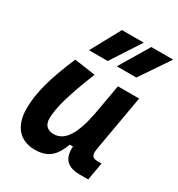

<svg xmlns="http://www.w3.org/2000/svg" viewBox="-189 -918 974 1050"><g transform="rotate(30 298.5 -392.5)"><path d="M187 10.3C275.4 10.3 311.5 -34.7 339.4 -109.4H359.9C354 -32.7 390.1 4.9 468.8 4.9H522L541.5 -106.9H518.1C481.9 -106.9 472.7 -120.6 480.5 -166.5L542 -517.6H408.2L374 -325.2V-325.7C347.7 -189.5 305.7 -115.2 233.4 -115.2C193.8 -115.2 171.4 -137.7 171.4 -176.8C171.4 -246.1 200.2 -345.2 266.1 -508.3L133.3 -527.3C64.9 -367.7 36.1 -259.3 36.1 -164.6C36.1 -53.7 90.8 10.3 187 10.3ZM348.1 -609.4H471.2L596.7 -794.9H459ZM172.4 -609.4H290.5L411.1 -794.9H273.4Z"/></g></svg>

Font: Cascadia Mono NF
Style: Bold Italic
Weight: 700
Italic angle: -10°
Monospace: yes
Designer: Aaron Bell
Foundry: Saja Typeworks
Version: Version 2404.023